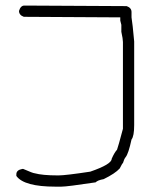

<svg xmlns="http://www.w3.org/2000/svg" viewBox="-20 -700 540 700"><path d="M68.8 -679.7Q360.4 -677.7 441.9 -677.7Q459.5 -671.4 459.5 -656.2V-636.7Q463.4 -613.8 469.2 -548.8V-244.1Q469.2 -203.6 459.5 -191.4Q448.2 -139.2 438 -127Q432.6 -120.6 428.2 -105.5Q426.3 -105.5 416.5 -85.9Q399.9 -67.4 357.9 -46.9Q335.9 -43 328.6 -35.2Q224.6 -19.5 203.6 -19.5H182.1Q67.4 -19.5 39.6 -58.6V-64.5Q39.6 -80.1 61 -84H64.9Q100.6 -68.4 106 -68.4Q134.8 -60.5 189.9 -60.5H193.8Q218.8 -60.5 309.1 -74.2Q387.2 -101.1 387.2 -121.1Q397 -143.6 406.7 -154.3Q410.6 -164.1 428.2 -230.5V-546.9Q428.2 -557.6 422.4 -584V-609.4Q422.4 -611.3 418.5 -625V-636.7H416.5Q360.8 -636.7 66.9 -638.7Q49.3 -645 49.3 -660.2Q55.2 -679.7 68.8 -679.7Z"/></svg>

Font: CEF Fonts CJK Mono
Style: Regular
Weight: 400
Designer: PartyBoss (派对大魔王)
Version: Release 2.25